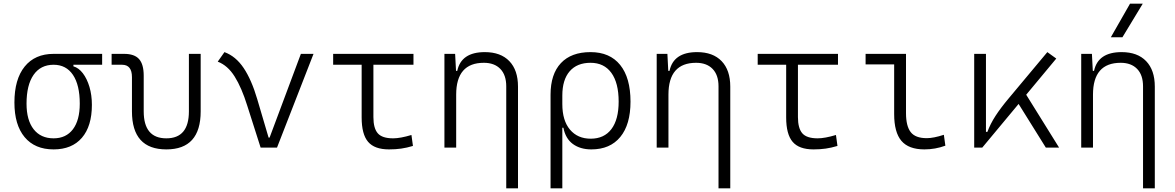

<svg xmlns="http://www.w3.org/2000/svg" viewBox="-20 -815 6485 1060"><path d="M275.9 9.8Q172.4 9.8 116 -57.9Q59.6 -125.5 59.6 -249Q59.6 -377.4 116.2 -447.5Q172.9 -517.6 275.9 -517.6H543.9V-457.5H385.3V-448.7Q414.6 -440.4 437.5 -410.4Q460.4 -380.4 473.9 -335.2Q487.3 -290 487.3 -235.8Q487.3 -118.2 432.1 -54.2Q377 9.8 275.9 9.8ZM275.9 -51.3Q344.7 -51.3 382.6 -101.3Q420.4 -151.4 420.4 -242.7Q420.4 -345.7 382.8 -401.6Q345.2 -457.5 275.9 -457.5Q204.1 -457.5 165.3 -401.6Q126.5 -345.7 126.5 -242.7Q126.5 -151.4 165.8 -101.3Q205.1 -51.3 275.9 -51.3Z M898.4 9.8Q708.5 9.8 708.5 -200.2V-389.2Q708.5 -457.5 653.8 -457.5H596.2V-517.6H665.5Q722.2 -517.6 747.8 -488.8Q773.4 -460 773.4 -397V-200.2Q773.4 -51.3 898.4 -51.3Q1022.9 -51.3 1022.9 -200.2V-517.6H1087.9V-200.2Q1087.9 9.8 898.4 9.8Z M1418.9 0 1345.2 -231Q1314 -331.1 1275.6 -392.3Q1237.3 -453.6 1182.1 -474.6L1219.2 -527.3Q1281.7 -504.4 1325.2 -439.5Q1368.7 -374.5 1399.9 -268.6L1462.9 -55.2H1468.3L1641.1 -517.6H1710.9L1509.3 0Z M2127.4 9.8Q2047.9 9.8 2012.2 -32Q1976.6 -73.7 1976.6 -166.5V-457.5H1819.3V-517.6H2262.7V-457.5H2041.5V-168.5Q2041.5 -106.9 2065.7 -79.1Q2089.8 -51.3 2150.4 -51.3Q2189.9 -51.3 2251.5 -69.8L2259.8 -9.3Q2225.6 1 2194.6 5.4Q2163.6 9.8 2127.4 9.8Z M2774.9 224.6V-338.4Q2774.9 -400.9 2742.2 -434.6Q2709.5 -468.3 2651.4 -468.3Q2498.5 -468.3 2498.5 -292.5V0H2433.6V-517.6H2492.7L2497.6 -423.8H2504.4Q2526.4 -527.3 2656.7 -527.3Q2744.1 -527.3 2792 -477.5Q2839.8 -427.7 2839.8 -336.9V224.6Z M3244.6 9.8Q3183.6 9.8 3142.8 -20Q3102.1 -49.8 3090.3 -109.9H3084.5V224.6H3019.5V-292Q3019.5 -405.8 3076.7 -466.6Q3133.8 -527.3 3240.2 -527.3Q3346.7 -527.3 3403.8 -456.5Q3460.9 -385.7 3460.9 -253.9Q3460.9 -127.4 3404.5 -58.8Q3348.1 9.8 3244.6 9.8ZM3084.5 -240.7Q3084.5 -149.4 3126.7 -99.4Q3168.9 -49.3 3241.2 -49.3Q3315.4 -49.3 3355.5 -102.3Q3395.5 -155.3 3395.5 -253.9Q3395.5 -357.4 3355.2 -412.8Q3314.9 -468.3 3240.2 -468.3Q3165.5 -468.3 3125 -421.4Q3084.5 -374.5 3084.5 -287.6Z M3946.8 224.6V-338.4Q3946.8 -400.9 3914.1 -434.6Q3881.3 -468.3 3823.2 -468.3Q3670.4 -468.3 3670.4 -292.5V0H3605.5V-517.6H3664.6L3669.4 -423.8H3676.3Q3698.2 -527.3 3828.6 -527.3Q3916 -527.3 3963.9 -477.5Q4011.7 -427.7 4011.7 -336.9V224.6Z M4471.2 9.8Q4391.6 9.8 4356 -32Q4320.3 -73.7 4320.3 -166.5V-457.5H4163.1V-517.6H4606.4V-457.5H4385.3V-168.5Q4385.3 -106.9 4409.4 -79.1Q4433.6 -51.3 4494.1 -51.3Q4533.7 -51.3 4595.2 -69.8L4603.5 -9.3Q4569.3 1 4538.3 5.4Q4507.3 9.8 4471.2 9.8Z M5083.5 9.8Q4996.6 9.8 4956.5 -37.4Q4916.5 -84.5 4916.5 -185.5V-459.5H4758.8V-517.6H4981.9V-190.4Q4981.9 -119.1 5007.8 -85.7Q5033.7 -52.2 5096.2 -52.2Q5133.8 -52.2 5190.9 -70.8L5199.2 -10.7Q5143.1 9.8 5083.5 9.8Z M5358.4 0V-517.6H5423.3V-86.9H5431.2Q5447.3 -130.9 5476.1 -175.3Q5504.9 -219.7 5549.3 -272.5L5762.2 -527.3L5811.5 -491.7L5645.5 -292L5827.1 0H5753.9L5603.5 -241.2L5402.8 0Z M6290.5 224.6V-338.4Q6290.5 -400.9 6257.8 -434.6Q6225.1 -468.3 6167 -468.3Q6014.2 -468.3 6014.2 -292.5V0H5949.2V-517.6H6008.3L6013.2 -423.8H6020Q6042 -527.3 6172.4 -527.3Q6259.8 -527.3 6307.6 -477.5Q6355.5 -427.7 6355.5 -336.9V224.6ZM6112.8 -609.4 6218.8 -794.9H6289.1L6176.8 -609.4Z"/></svg>

Font: Cascadia Mono PL Light
Style: Regular
Weight: 300
Monospace: yes
Designer: Aaron Bell
Foundry: Saja Typeworks
Version: Version 2404.023; ttfautohint (v1.8.4)